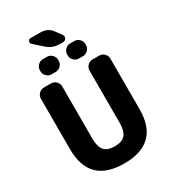

<svg xmlns="http://www.w3.org/2000/svg" viewBox="-252 -1203 1196 1340"><g transform="rotate(-30 346.0 -532.5)"><path d="M216 -905H249Q272 -905 289 -888Q306 -871 306 -848V-840Q306 -817 289 -800Q272 -783 249 -783H216Q193 -783 176 -800Q159 -817 159 -840V-848Q159 -871 176 -888Q193 -905 216 -905ZM436 -783Q413 -783 396 -800Q379 -817 379 -840V-848Q379 -871 396 -888Q413 -905 436 -905H469Q492 -905 509 -888Q526 -871 526 -848V-840Q526 -817 509 -800Q492 -783 469 -783ZM398 -937H372Q314 -937 272 -974L201 -1037Q190 -1047 195 -1061Q200 -1075 215 -1075H295Q353 -1075 386 -1030L421 -982Q431 -968 423 -952.5Q415 -937 398 -937ZM66 -265V-673Q66 -696 83 -713Q100 -730 123 -730H181Q204 -730 221 -713Q238 -696 238 -673V-253Q238 -185 264 -156Q290 -127 348 -127Q406 -127 432 -156Q458 -185 458 -253V-673Q458 -696 475 -713Q492 -730 515 -730H569Q592 -730 609 -713Q626 -696 626 -673V-265Q626 10 346 10Q66 10 66 -265Z"/></g></svg>

Font: Rounded Mplus 1c ExtraBold
Style: Regular
Weight: 800
Version: Version 1.059.20150529